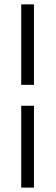

<svg xmlns="http://www.w3.org/2000/svg" viewBox="-20 -731 257 883"><path d="M77.6 131.8V-244.6H136.2V131.8ZM136.2 -340.8H77.6V-710.9H136.2Z"/></svg>

Font: TypoPRO Roboto
Style: Regular
Weight: 300
Designer: Google
Version: Version 2.136; 2016